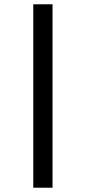

<svg xmlns="http://www.w3.org/2000/svg" viewBox="-20 -719 401 895"><path d="M135.1 156V-699H224.9V156Z"/></svg>

Font: Faustina Light
Style: Regular
Weight: 300
Designer: Alfonso Garcia
Foundry: http://www.omnibus-type.com
Version: Version 1.200